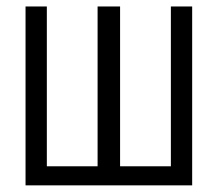

<svg xmlns="http://www.w3.org/2000/svg" viewBox="-20 -558 655 578"><path d="M558.5 -538.5V0H56.9V-538.5H121V-57.4H273.8V-538.5H341.5V-57.4H494.4V-538.5Z"/></svg>

Font: Fira Code Light
Style: Regular
Weight: 300
Monospace: yes
Designer: Carrois Corporate, Edenspiekermann AG, Nikita Prokopov
Foundry: Carrois Corporate, Edenspiekermann AG, Nikita Prokopov
Version: Version 6.000; ttfautohint (v1.8.2) -l 8 -r 50 -G 200 -x 14 